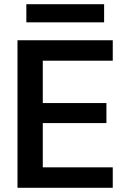

<svg xmlns="http://www.w3.org/2000/svg" viewBox="-20 -891 604 911"><path d="M63 0V-700H515V-603H183V-402H485V-307H183V-97H515V0ZM105 -785V-871H474V-785Z"/></svg>

Font: DM Sans 28pt SemiBold
Style: Regular
Weight: 600
Version: Version 4.004;gftools[0.9.30]